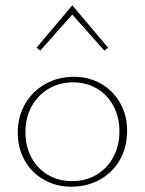

<svg xmlns="http://www.w3.org/2000/svg" viewBox="-20 -702 547 725"><path d="M47 -201Q47 -261 74.5 -309Q102 -357 150.5 -384.5Q199 -412 259 -412Q316 -412 362 -385.5Q408 -359 434 -312.5Q460 -266 460 -208Q460 -147 433 -99Q406 -51 357.5 -24Q309 3 249 3Q192 3 145.5 -23.5Q99 -50 73 -96.5Q47 -143 47 -201ZM431 -206Q431 -259 408.5 -301.5Q386 -344 346 -367.5Q306 -391 256 -391Q204 -391 163 -366.5Q122 -342 99 -299.5Q76 -257 76 -203Q76 -150 98.5 -107.5Q121 -65 161.5 -41.5Q202 -18 252 -18Q304 -18 345 -42.5Q386 -67 408.5 -110Q431 -153 431 -206ZM118 -522 253 -682 388 -522 374 -511 253 -647 132 -511Z"/></svg>

Font: Ysabeau Extralight
Style: Regular
Weight: 200
Designer: Christian Thalmann (Catharsis Fonts)
Version: Version 0.003